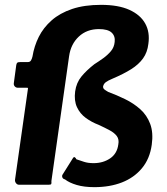

<svg xmlns="http://www.w3.org/2000/svg" viewBox="-20 -762 689 792"><path d="M397 -742Q468 -742 513.5 -721.5Q559 -701 579 -665Q599 -629 592 -581Q588 -546 570 -521Q552 -496 521 -476.5Q490 -457 443 -437Q426 -430 416.5 -423Q407 -416 405 -404Q405 -398 409.5 -394Q414 -390 426 -383Q461 -370 496 -353Q531 -336 558.5 -311.5Q586 -287 599.5 -251Q613 -215 606 -165Q598 -107 565.5 -68Q533 -29 483 -9.5Q433 10 369 10Q327 10 296.5 1Q266 -8 248 -22Q240 -24 237.5 -29.5Q235 -35 237 -40L281 -110Q285 -116 289 -113Q293 -110 295 -105Q310 -100 326.5 -94.5Q343 -89 366 -89Q405 -89 434 -108.5Q463 -128 468 -166Q472 -187 462 -200.5Q452 -214 432.5 -224.5Q413 -235 387 -247Q358 -258 334 -275.5Q310 -293 297.5 -320Q285 -347 290 -385Q295 -421 316 -446.5Q337 -472 369 -497Q388 -509 406 -522Q424 -535 437.5 -551Q451 -567 453 -589Q456 -613 440.5 -627.5Q425 -642 388 -642Q338 -642 305 -611Q272 -580 265 -530L192 -15Q193 -5 191 -2.5Q189 0 181 0H58Q51 0 46 -6.5Q41 -13 42 -21L95 -394Q96 -399 95.5 -399.5Q95 -400 90 -400H54Q46 -400 41 -405.5Q36 -411 37 -419L47 -493Q48 -500 51 -503Q54 -506 64 -506H95Q104 -506 108 -513Q112 -520 114 -529Q121 -572 140 -610Q159 -648 193 -678Q227 -708 277.5 -725Q328 -742 397 -742Z"/></svg>

Font: Libre Franklin Thin
Style: Bold Italic
Weight: 700
Italic angle: -8°
Version: Version 3.000